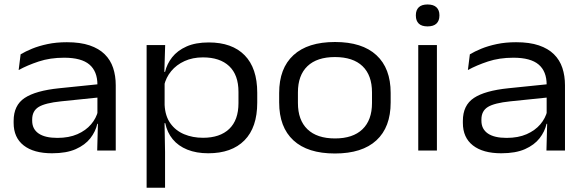

<svg xmlns="http://www.w3.org/2000/svg" viewBox="-20 -690 2676 880"><path d="M425.5 0 429 -131 426.5 -146.5V-280V-301.5Q426.5 -363 389.8 -394.2Q353 -425.5 274 -425.5Q209.5 -425.5 157.5 -408.2Q105.5 -391 65.5 -369L74.5 -441Q96 -454 127 -466.8Q158 -479.5 198 -488Q238 -496.5 286.5 -496.5Q348 -496.5 390.8 -482Q433.5 -467.5 460 -441.2Q486.5 -415 498.5 -378.8Q510.5 -342.5 510.5 -299V0ZM218.5 12.5Q134.5 12.5 88.5 -23.5Q42.5 -59.5 42.5 -126.5V-136Q42.5 -207.5 93 -241Q143.5 -274.5 251 -285.5L436.5 -304.5L439.5 -244L259.5 -225.5Q187 -218 157.2 -199.8Q127.5 -181.5 127.5 -142.5V-136.5Q127.5 -98.5 157 -78.2Q186.5 -58 243 -58Q296 -58 334.8 -75Q373.5 -92 397.5 -120.2Q421.5 -148.5 429.5 -182.5L442.5 -122.5H426Q418 -87 394 -56.2Q370 -25.5 327.2 -6.5Q284.5 12.5 218.5 12.5Z M934.5 12.5Q880 12.5 838.5 -4.2Q797 -21 771.5 -52Q746 -83 737.5 -125.5H709L734.5 -209Q737 -158 761 -124.5Q785 -91 824 -74.8Q863 -58.5 910.5 -58.5Q988 -58.5 1030.5 -99Q1073 -139.5 1073 -217.5V-269Q1073 -346.5 1030.5 -386.8Q988 -427 910 -427Q863 -427 825.8 -410Q788.5 -393 764.5 -363.8Q740.5 -334.5 732 -297.5L710 -360.5H736.5Q745 -397 769.2 -427.8Q793.5 -458.5 835 -477Q876.5 -495.5 937 -495.5Q1043.5 -495.5 1101.2 -436.8Q1159 -378 1159 -265V-219.5Q1159 -106 1100.5 -46.8Q1042 12.5 934.5 12.5ZM652 170.5V-483.5H737L733 -352L734.5 -322V-156.5L734 -135L736.5 6.5V170.5Z M1515 13.5Q1390 13.5 1324.8 -46.8Q1259.5 -107 1259.5 -220.5V-264Q1259.5 -377 1325 -437.2Q1390.5 -497.5 1515.5 -497.5Q1640 -497.5 1705.2 -437.2Q1770.5 -377 1770.5 -264V-220.5Q1770.5 -107 1705.2 -46.8Q1640 13.5 1515 13.5ZM1515.5 -55.5Q1597.5 -55.5 1641.2 -97.5Q1685 -139.5 1685 -218V-266.5Q1685 -345 1641.5 -386.8Q1598 -428.5 1515 -428.5Q1433 -428.5 1389.2 -386.8Q1345.5 -345 1345.5 -266.5V-218Q1345.5 -139.5 1389.2 -97.5Q1433 -55.5 1515.5 -55.5Z M1897 0V-483.5H1982.5V0ZM1939.5 -569Q1912.5 -569 1899.2 -582Q1886 -595 1886 -618.5V-620.5Q1886 -643.5 1899.2 -656.5Q1912.5 -669.5 1939.5 -669.5Q1967 -669.5 1980.5 -656.5Q1994 -643.5 1994 -620.5V-618.5Q1994 -595 1980.5 -582Q1967 -569 1939.5 -569Z M2484.5 0 2488 -131 2485.5 -146.5V-280V-301.5Q2485.5 -363 2448.8 -394.2Q2412 -425.5 2333 -425.5Q2268.5 -425.5 2216.5 -408.2Q2164.5 -391 2124.5 -369L2133.5 -441Q2155 -454 2186 -466.8Q2217 -479.5 2257 -488Q2297 -496.5 2345.5 -496.5Q2407 -496.5 2449.8 -482Q2492.5 -467.5 2519 -441.2Q2545.5 -415 2557.5 -378.8Q2569.5 -342.5 2569.5 -299V0ZM2277.5 12.5Q2193.5 12.5 2147.5 -23.5Q2101.5 -59.5 2101.5 -126.5V-136Q2101.5 -207.5 2152 -241Q2202.5 -274.5 2310 -285.5L2495.5 -304.5L2498.5 -244L2318.5 -225.5Q2246 -218 2216.2 -199.8Q2186.5 -181.5 2186.5 -142.5V-136.5Q2186.5 -98.5 2216 -78.2Q2245.5 -58 2302 -58Q2355 -58 2393.8 -75Q2432.5 -92 2456.5 -120.2Q2480.5 -148.5 2488.5 -182.5L2501.5 -122.5H2485Q2477 -87 2453 -56.2Q2429 -25.5 2386.2 -6.5Q2343.5 12.5 2277.5 12.5Z"/></svg>

Font: Anek Gujarati SemiExpanded
Style: Regular
Weight: 400
Width: 6
Designer: Mrunmayee Ghaisas (Gujarati), Yesha Goshar (Latin)
Foundry: Ek Type
Version: Version 1.003